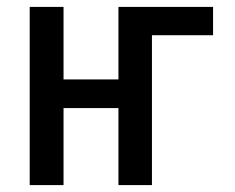

<svg xmlns="http://www.w3.org/2000/svg" viewBox="-20 -536 680 556"><path d="M66 -516H164V-306H323V-516H597V-434H420V0H323V-223H164V0H66Z"/></svg>

Font: Writer Medium
Style: Regular
Weight: 500
Monospace: yes
Designer: Mike Abbink, Paul van der Laan, Pieter van Rosmalen
Foundry: Bold Monday
Version: Version 2.001 2020